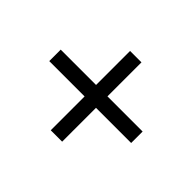

<svg xmlns="http://www.w3.org/2000/svg" viewBox="-116 -755 803 803"><g transform="rotate(-45 286.0 -353.0)"><path d="M251 -595.2H318.8V-386.2H520V-318.8H318.8V-110.8H251V-318.8H50.8V-386.2H251Z"/></g></svg>

Font: OpenSansEmoji
Style: Regular
Weight: 400
Foundry: MorbZ
Version: Version 1.000;PS 001.000;hotconv 1.0.70;makeotf.lib2.5.58329